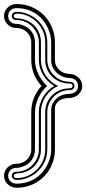

<svg xmlns="http://www.w3.org/2000/svg" viewBox="-23 -792 421 935"><path d="M197.3 -245.8Q197.3 -270.8 206.3 -291.9Q215.3 -313 231 -328.4Q246.6 -343.8 267.8 -352.5Q289.1 -361.3 313.5 -361.8Q319.1 -361.8 322.4 -362.8Q325.7 -363.8 327.4 -365.2Q329.1 -366.7 329.7 -368.8Q330.3 -370.8 330.3 -373V-374.8Q330.3 -376.7 329.7 -378.7Q329.1 -380.6 327.3 -382.1Q325.4 -383.5 322.1 -384.4Q318.8 -385.3 313.5 -385.3Q289.1 -385.5 267.8 -394.4Q246.6 -403.3 231 -418.7Q215.3 -434.1 206.3 -455.2Q197.3 -476.3 197.3 -501.2V-586.4Q197.3 -614.3 186.5 -639.4Q175.8 -664.6 157 -683.7Q138.2 -702.9 112.9 -714.2Q87.6 -725.6 58.3 -725.6Q51.8 -725.1 47.7 -721.9Q43.7 -718.8 43.7 -714.1Q43.7 -710.4 47.6 -706.7Q51.5 -702.9 60.1 -702.4Q84.5 -701.9 105.7 -693.1Q127 -684.3 142.6 -668.9Q158.2 -653.6 167.2 -632.4Q176.3 -611.3 176.3 -586.4V-501.2Q176.3 -480.5 182.4 -460.9Q188.5 -441.4 199.6 -424.7Q210.7 -408 226.1 -394.8Q241.5 -381.6 260.3 -373.5Q241.5 -365.2 226.1 -352.1Q210.7 -338.9 199.6 -322.3Q188.5 -305.7 182.4 -286.1Q176.3 -266.6 176.3 -245.8V-63.7Q176.3 -38.8 167.2 -17.7Q158.2 3.4 142.6 18.8Q127 34.2 105.7 43.1Q84.5 52 60.1 52.2Q51.5 52.7 47.6 56.5Q43.7 60.3 43.7 64Q43.7 68.6 47.7 71.8Q51.8 75 58.3 75.4Q87.6 75.4 112.9 64.1Q138.2 52.7 157 33.6Q175.8 14.4 186.5 -10.7Q197.3 -35.9 197.3 -63.7ZM59.8 84.2Q45.9 84 40.3 78.1Q34.7 72.3 34.7 64Q34.7 54.2 41.1 49.1Q47.6 43.9 60.1 44.4Q74.5 44.2 88 40Q101.6 35.9 113.4 28.7Q125.2 21.5 135 11.5Q144.8 1.5 151.7 -10.4Q158.7 -22.2 162.5 -35.8Q166.3 -49.3 166.3 -63.7V-245.8Q166.3 -266.4 171.9 -285.3Q177.5 -304.2 187.4 -320.7Q197.3 -337.2 211.1 -350.6Q224.9 -364 241.5 -373.5Q224.9 -383.1 211.1 -396.5Q197.3 -409.9 187.4 -426.3Q177.5 -442.6 171.9 -461.5Q166.3 -480.5 166.3 -501.2V-586.4Q166.3 -607.9 157.8 -627.3Q149.4 -646.7 134.9 -661.6Q120.4 -676.5 101.1 -685.3Q81.8 -694.1 60.1 -694.6Q47.6 -694.1 41.1 -699.2Q34.7 -704.3 34.7 -714.1Q34.7 -722.4 40.3 -728.3Q45.9 -734.1 59.8 -734.4Q79.1 -734.1 97.5 -728.8Q116 -723.4 132.4 -713.9Q148.9 -704.3 162.6 -690.9Q176.3 -677.5 186.3 -661.1Q196.3 -644.8 201.8 -625.9Q207.3 -606.9 207.3 -586.4V-501.2Q207.3 -479.2 215.8 -459.8Q224.4 -440.4 238.9 -425.8Q253.4 -411.1 272.7 -402.6Q292 -394 313.7 -394Q326.2 -394 332.8 -388.9Q339.4 -383.8 339.4 -374V-373Q339.4 -363.3 332.8 -358.2Q326.2 -353 313.7 -353Q292 -353 272.7 -344.5Q253.4 -335.9 238.9 -321.3Q224.4 -306.6 215.8 -287.2Q207.3 -267.8 207.3 -245.8V-63.7Q207.3 -43.2 201.8 -24.3Q196.3 -5.4 186.3 11Q176.3 27.3 162.6 40.8Q148.9 54.2 132.4 63.7Q116 73.2 97.5 78.6Q79.1 84 59.8 84.2ZM226.3 -245.8Q224.6 -265.6 231.2 -282Q237.8 -298.3 250.1 -310.2Q262.5 -322 279.4 -328.5Q296.4 -335 315.2 -335H315.4Q324.2 -335.2 331.9 -337.9Q339.6 -340.6 345.2 -345.6Q350.8 -350.6 354.1 -357.5Q357.4 -364.5 357.4 -373V-374Q357.4 -383.1 353.8 -390.3Q350.1 -397.5 344.2 -402.2Q338.4 -407 330.8 -409.5Q323.2 -412.1 315.4 -412.1H315.2Q297.4 -412.8 281 -419.8Q264.6 -426.8 252.3 -438.6Q240 -450.4 232.8 -466.4Q225.6 -482.4 226.3 -501.2V-586.4Q226.3 -603.8 222.7 -619.1Q219 -634.5 212.4 -650.4Q202.1 -674.3 186.6 -693.2Q171.1 -712.2 151.4 -725.3Q131.6 -738.5 108 -745.5Q84.5 -752.4 58.3 -752.4Q49.6 -752.7 41.9 -749.9Q34.2 -747.1 28.6 -741.8Q22.9 -736.6 19.8 -729.5Q16.6 -722.4 16.6 -714.1Q16.6 -705.6 19.7 -698.5Q22.7 -691.4 28.2 -686.2Q33.7 -680.9 41.4 -678.1Q49.1 -675.3 58.3 -675.5Q68.1 -675.5 75.7 -673.3Q83.3 -671.1 92.3 -667.5Q105 -662.6 115.1 -654.5Q125.2 -646.5 132.4 -636Q139.6 -625.5 143.4 -612.9Q147.2 -600.3 147.2 -586.4V-501.2Q147.2 -483.9 150.9 -468.5Q154.5 -453.1 161.1 -437.3Q177.7 -398.2 207 -373.5Q193.1 -361.1 182.1 -346.2Q171.1 -331.3 163.5 -314.8Q155.8 -298.3 151.6 -280.6Q147.5 -262.9 147.2 -245.1V-63.7Q147.2 -49.8 143.4 -37.2Q139.6 -24.7 132.4 -14.2Q125.2 -3.7 115.1 4.4Q105 12.5 92.3 17.3Q83.3 21 75.7 23.2Q68.1 25.4 58.3 25.4Q49.1 25.1 41.4 28Q33.7 30.8 28.2 36Q22.7 41.3 19.7 48.5Q16.6 55.7 16.6 64Q16.6 72.3 19.8 79.3Q22.9 86.4 28.6 91.7Q34.2 96.9 41.9 99.7Q49.6 102.5 58.3 102.3Q84.5 102.3 108 95.3Q131.6 88.4 151.4 75.2Q171.1 62 186.6 43.1Q202.1 24.2 212.4 0.2Q219 -15.6 222.7 -31Q226.3 -46.4 226.3 -63.7ZM58.3 5.4Q72.5 5.4 85.3 0.1Q98.1 -5.1 107.9 -14.5Q117.7 -23.9 123.4 -36.5Q129.2 -49.1 129.2 -63.7V-245.8Q129.2 -283.4 142.5 -315.9Q155.8 -348.4 179.2 -373.5Q155.8 -398.7 142.5 -431.2Q129.2 -463.6 129.2 -501.2V-586.4Q129.2 -601.1 123.4 -613.6Q117.7 -626.2 107.9 -635.6Q98.1 -645 85.3 -650.3Q72.5 -655.5 58.3 -655.5Q46.4 -655.3 35.3 -659.5Q24.2 -663.8 15.5 -671.8Q6.8 -679.7 1.7 -690.4Q-3.4 -701.2 -3.4 -714.1Q-3.4 -725.3 1.1 -736Q5.6 -746.6 13.9 -754.8Q22.2 -762.9 33.9 -767.8Q45.7 -772.7 60.1 -772.5Q98.9 -772 132.4 -757.4Q166 -742.9 190.9 -717.8Q215.8 -692.6 230.1 -658.9Q244.4 -625.2 244.4 -586.4V-500Q244.4 -485.4 250.1 -472.9Q255.9 -460.4 265.6 -451.4Q275.4 -442.4 288.2 -437.3Q301 -432.1 315.2 -432.1H315.4Q327.6 -432.1 338.9 -427.5Q350.1 -422.9 358.6 -414.9Q367.2 -407 372.3 -396.5Q377.4 -386 377.4 -374V-373Q377.4 -360.1 371.9 -349.4Q366.5 -338.6 357.7 -330.9Q348.9 -323.2 337.8 -319.1Q326.7 -314.9 315.4 -314.9Q300.8 -314.7 287.8 -311.6Q274.9 -308.6 265.3 -302Q255.6 -295.4 250 -285.2Q244.4 -274.9 244.4 -260.5V-63.7Q244.4 -37.8 237.9 -14.2Q231.4 9.5 219.6 30.2Q207.8 50.8 191 67.6Q174.3 84.5 153.8 96.6Q133.3 108.6 109.6 115.4Q85.9 122.1 60.1 122.3Q45.7 122.6 33.9 117.7Q22.2 112.8 13.9 104.6Q5.6 96.4 1.1 85.8Q-3.4 75.2 -3.4 64Q-3.4 51.3 1.7 40.4Q6.8 29.5 15.5 21.6Q24.2 13.7 35.3 9.4Q46.4 5.1 58.3 5.4Z"/></svg>

Font: TafelwerkOT
Style: Regular
Weight: 400
Designer: Peter Wiegel
Foundry: Peter Wiegel, based on an original design named Oxford by Christine Lord, 1969
Version: Version 1.000